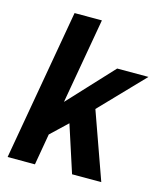

<svg xmlns="http://www.w3.org/2000/svg" viewBox="-109 -807 763 889"><g transform="rotate(15 272.5 -362.0)"><path d="M11 0 138 -724H269L197 -314L395 -527H545L346 -320L460 0H320L247 -225L168 -150L142 0Z"/></g></svg>

Font: Archivo SemiCondensed
Style: Bold Italic
Weight: 700
Width: 4
Italic angle: -10°
Designer: Hector Gatti
Foundry: Omnibus-Type
Version: Version 2.001